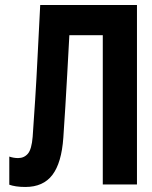

<svg xmlns="http://www.w3.org/2000/svg" viewBox="-20 -734 603 764"><path d="M81 10Q60 10 44 7.5Q28 5 17 1V-111Q34 -105 52 -105Q76 -105 91 -122.5Q106 -140 110 -190Q115 -261 120 -338.5Q125 -416 129.5 -508.5Q134 -601 140 -714H525V0H389V-594H256Q251 -508 247.5 -439Q244 -370 240 -309.5Q236 -249 232 -186Q225 -86 188.5 -38Q152 10 81 10Z"/></svg>

Font: Noto Sans Mono SemiCondensed
Style: Bold
Weight: 700
Width: 4
Designer: Monotype Design Team
Foundry: Monotype Imaging Inc.
Version: Version 2.014